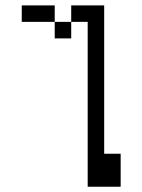

<svg xmlns="http://www.w3.org/2000/svg" viewBox="-20 -708 540 728"><path d="M312.5 -625Q312.5 -625 312.5 0H437.5Q437.5 0 437.5 -125H375V-687.5H250V-625H187.5V-562.5H250V-625ZM187.5 -625V-687.5H62.5V-625Z"/></svg>

Font: Unifont
Style: Regular
Weight: 500
Version: Version 15.1.04